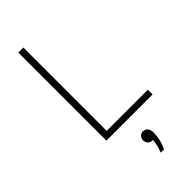

<svg xmlns="http://www.w3.org/2000/svg" viewBox="-260 -644 917 917"><g transform="rotate(-45 199.0 -185.5)"><path d="M83 0V-595H117V-32H395V0ZM226 224Q236.5 197 239.8 177Q243 157 243 139L245 155H239Q225.5 155 216.8 146Q208 137 208 123Q208 109.5 216.2 100.8Q224.5 92 237 92Q252 92 261 102.5Q270 113 270 135Q270 153 264.8 176.8Q259.5 200.5 248 224Z"/></g></svg>

Font: Encode Sans SC Condensed Thin
Style: Regular
Weight: 100
Width: 3
Designer: Multiple Designers
Foundry: Impallari Type
Version: Version 3.002